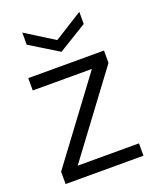

<svg xmlns="http://www.w3.org/2000/svg" viewBox="-132 -771 686 848"><g transform="rotate(-20 211.5 -347.0)"><path d="M28 0V-58L311 -438H33V-496H389V-438L106 -58H394V0ZM211 -555 77 -637V-694L211 -610L345 -694V-637Z"/></g></svg>

Font: DM Sans 36pt Light
Style: Regular
Weight: 300
Designer: Colophon Foundry, Jonny Pinhorn
Foundry: Colophon Foundry
Version: Version 4.004;gftools[0.9.30]